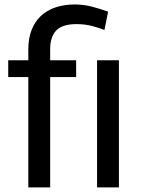

<svg xmlns="http://www.w3.org/2000/svg" viewBox="-20 -818 622 838"><path d="M103.6 0V-481.5H15.9V-554.9H103.6V-603.1Q103.6 -650.3 117.7 -686.7Q131.8 -723.1 157.9 -747.9Q184.1 -772.8 221.8 -785.6Q259.5 -798.5 306.7 -798.5Q344.1 -798.5 379.2 -789.5Q414.4 -780.5 451.8 -767.2L435.9 -687.2Q412.8 -696.4 381.8 -704.6Q350.8 -712.8 313.8 -712.8Q252.8 -712.8 225.9 -685.4Q199 -657.9 199 -603.1V-554.9H312.3V-481.5H199V0ZM499 0H403.6V-554.9H499Z"/></svg>

Font: Fira Code
Style: Regular
Weight: 400
Designer: Carrois Corporate, Edenspiekermann AG, Nikita Prokopov
Foundry: Carrois Corporate, Edenspiekermann AG, Nikita Prokopov
Version: Version 5.002